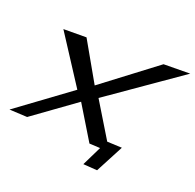

<svg xmlns="http://www.w3.org/2000/svg" viewBox="-293 -921 1238 1222"><g transform="rotate(30 326.0 -309.5)"><path d="M561 100 626 -103 526 -90 339 -303 767 -729 590 -696 278 -360 80 -599 -74 -571 196 -281 -115 44 6 29 255 -227 434 -23 507 -32 466 110Z"/></g></svg>

Font: Gamestation Warped
Style: Italic
Weight: 400
Designer: Jonas Hecksher
Foundry: Jonas Hecksher, Playtypeª, e-types AS
Version: Version 1.003